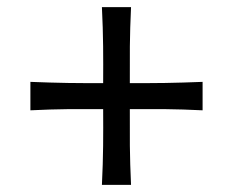

<svg xmlns="http://www.w3.org/2000/svg" viewBox="-20 -585 657 542"><path d="M65.8 -273.6Q123 -276.4 172 -276.9Q220.9 -277.3 271.2 -277Q271.6 -223.6 271.1 -173.1Q270.6 -122.6 267.7 -63.1H349.9Q347.1 -123 346.6 -173.3Q346.2 -223.6 346.5 -277Q396.9 -277.3 446 -276.9Q495 -276.4 551.9 -273.6V-353.9Q495 -351.6 446 -350.8Q396.9 -350.1 346.5 -350.4Q346.2 -403.8 346.6 -454.5Q347.1 -505.2 349.9 -564.8H267.7Q270.6 -505.2 271.1 -454.5Q271.6 -403.8 271.2 -350.4Q220.9 -350.1 172 -350.8Q123 -351.6 65.8 -353.9Z"/></svg>

Font: Pinar FD VF
Style: Regular
Weight: 300
Designer: Amin Abedi
Version: Version 2.000